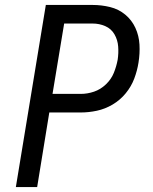

<svg xmlns="http://www.w3.org/2000/svg" viewBox="-20 -755 616 775"><path d="M44 0H130L179 -301H306Q338 -301 371 -308Q404 -315 434.5 -333Q465 -351 487.5 -378.5Q510 -406 522 -438Q534 -470 539 -502Q545 -539 543 -575Q541 -611 526.5 -642.5Q512 -674 485.5 -696Q459 -718 424.5 -726.5Q390 -735 354 -735H165ZM306 -376H192L239 -660H354Q381 -660 405 -649.5Q429 -639 442 -616.5Q455 -594 457 -567.5Q459 -541 455 -514Q450 -487 439.5 -461Q429 -435 407.5 -414.5Q386 -394 359.5 -385Q333 -376 306 -376Z"/></svg>

Font: Iosevka Sparkle
Style: Italic
Weight: 400
Italic angle: -9°
Designer: Belleve Invis
Foundry: Belleve Invis
Version: Version 4.5.0; ttfautohint (v1.8.3)